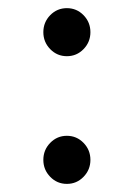

<svg xmlns="http://www.w3.org/2000/svg" viewBox="-20 -448 333 478"><path d="M105 -325.7Q87.9 -343.3 87.9 -367.9Q87.9 -392.6 105 -410.2Q122.1 -427.7 146.5 -427.7Q170.9 -427.7 188 -410.2Q205.1 -392.6 205.1 -367.9Q205.1 -343.3 188 -325.7Q170.9 -308.1 146.5 -308.1Q122.1 -308.1 105 -325.7ZM105 -7.8Q87.9 -25.4 87.9 -50Q87.9 -74.7 105 -92.3Q122.1 -109.9 146.5 -109.9Q170.9 -109.9 188 -92.3Q205.1 -74.7 205.1 -50Q205.1 -25.4 188 -7.8Q170.9 9.8 146.5 9.8Q122.1 9.8 105 -7.8Z"/></svg>

Font: Nova Oval
Style: Book
Weight: 400
Version: Version 2.000